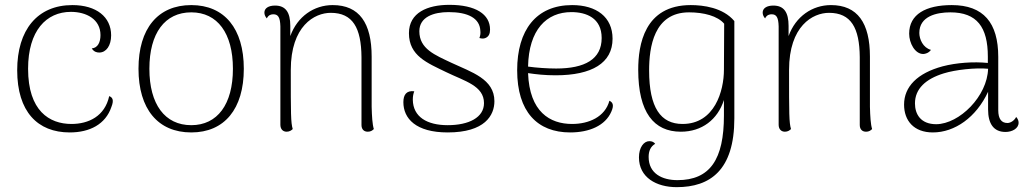

<svg xmlns="http://www.w3.org/2000/svg" viewBox="-20 -535 4239 793"><path d="M268 12C351 12 416 -22 440 -93C452 -123 444 -133 431 -138C413 -55 346 -23 275 -23C184 -23 96 -77 96 -251C96 -408 171 -486 273 -486C336 -486 395 -456 395 -390C395 -361 384 -337 359 -335C368 -321 379 -318 390 -318C419 -318 439 -347 439 -389C439 -465 378 -514 279 -514C134 -514 51 -411 51 -245C51 -74 135 12 268 12Z M770 12C907 12 987 -85 987 -251C987 -417 907 -514 770 -514C632 -514 552 -417 552 -251C552 -85 632 12 770 12ZM770 -18C661 -18 597 -104 597 -251C597 -398 661 -484 770 -484C878 -484 942 -398 942 -251C942 -104 878 -18 770 -18Z M1515 -94V-301C1515 -440 1464 -514 1354 -514C1277 -514 1208 -467 1179 -386V-428C1179 -484 1160 -512 1116 -512C1089 -512 1072 -501 1072 -483C1072 -475 1075 -467 1082 -459C1089 -474 1101 -476 1109 -476C1129 -476 1137 -463 1138 -426V-20C1138 -2 1148 9 1164 9C1176 9 1184 3 1189 -2C1181 -29 1181 -64 1181 -246C1181 -428 1279 -482 1346 -482C1437 -482 1472 -420 1473 -299V-19C1473 -1 1483 9 1499 9C1511 9 1518 4 1524 -2C1518 -21 1516 -55 1515 -94Z M1829 12C1983 12 2022 -59 2022 -117C2022 -209 1927 -237 1846 -275C1776 -308 1712 -333 1712 -406C1712 -465 1771 -485 1833 -485C1913 -485 1962 -460 1964 -407C1965 -398 1964 -388 1960 -378C1970 -375 1978 -375 1985 -378C1999 -384 2004 -396 2004 -413C2004 -476 1945 -515 1836 -515C1746 -515 1669 -483 1669 -398C1669 -304 1745 -275 1823 -237C1899 -200 1979 -181 1979 -109C1979 -50 1917 -18 1829 -18C1744 -18 1686 -52 1685 -123C1685 -138 1687 -147 1691 -158C1659 -162 1646 -144 1646 -113C1646 -46 1697 12 1829 12Z M2497 -119C2479 -52 2412 -23 2343 -23C2251 -23 2167 -73 2161 -233C2195 -228 2230 -224 2275 -224C2425 -224 2510 -275 2510 -375C2510 -465 2443 -514 2343 -514C2194 -514 2116 -410 2116 -245C2116 -74 2199 12 2335 12C2414 12 2480 -16 2505 -74C2518 -103 2509 -113 2497 -119ZM2340 -485C2401 -485 2465 -461 2465 -378C2465 -290 2395 -252 2277 -252C2242 -252 2197 -255 2161 -260C2164 -412 2237 -485 2340 -485Z M2775 238C2913 238 3013 168 3013 -46V-448C2966 -504 2884 -514 2833 -514C2641 -514 2616 -349 2616 -247C2616 -70 2681 9 2792 9C2879 9 2944 -41 2970 -122V-58C2970 123 2913 209 2778 209C2715 209 2659 182 2659 113C2659 89 2667 70 2686 59C2681 52 2673 48 2662 48C2639 48 2619 74 2619 115C2619 198 2691 238 2775 238ZM2799 -23C2709 -23 2661 -90 2661 -244C2661 -339 2680 -484 2826 -484C2887 -484 2944 -469 2971 -437L2970 -247C2970 -160 2932 -23 2799 -23Z M3573 -94V-301C3573 -440 3522 -514 3412 -514C3335 -514 3266 -467 3237 -386V-428C3237 -484 3218 -512 3174 -512C3147 -512 3130 -501 3130 -483C3130 -475 3133 -467 3140 -459C3147 -474 3159 -476 3167 -476C3187 -476 3195 -463 3196 -426V-20C3196 -2 3206 9 3222 9C3234 9 3242 3 3247 -2C3239 -29 3239 -64 3239 -246C3239 -428 3337 -482 3404 -482C3495 -482 3530 -420 3531 -299V-19C3531 -1 3541 9 3557 9C3569 9 3576 4 3582 -2C3576 -21 3574 -55 3573 -94Z M4177 -52C4169 -36 4153 -27 4141 -27C4117 -27 4103 -43 4103 -80V-300C4103 -441 4042 -514 3911 -514C3804 -514 3735 -476 3735 -396C3735 -357 3759 -312 3793 -312C3801 -312 3816 -316 3825 -329C3792 -338 3777 -373 3777 -399C3777 -468 3848 -484 3905 -484C4015 -484 4060 -423 4060 -301V-275C4001 -281 3930 -276 3873 -261C3769 -233 3714 -177 3714 -103C3714 -37 3754 12 3833 12C3923 12 4012 -50 4061 -156V-83C4061 -24 4084 10 4133 10C4160 10 4187 -4 4187 -28C4187 -35 4185 -43 4177 -52ZM3847 -22C3782 -22 3759 -64 3759 -108C3759 -168 3803 -209 3878 -232C3926 -247 4009 -256 4061 -251C4058 -138 3943 -23 3847 -22Z"/></svg>

Font: Arima Koshi ExtraLight
Style: Regular
Weight: 275
Designer: Joana Correia and Natanael Gama
Foundry: NDISCOVER
Version: Version 1.019;PS 001.019;hotconv 1.0.88;makeotf.lib2.5.64775